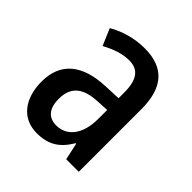

<svg xmlns="http://www.w3.org/2000/svg" viewBox="-157 -664 788 788"><g transform="rotate(45 237.0 -270.0)"><path d="M240 -550C182 -550 126 -534 80 -507L111 -434C153 -457 192 -470 230 -470C284 -470 309 -436 309 -361V-329L237 -326C106 -321 37 -263 37 -154C37 -60 84 10 173 10C241 10 281 -17 315 -74H318L334 0H407V-363C407 -486 355 -550 240 -550ZM256 -259 310 -262V-210C310 -120 268 -69 207 -69C164 -69 137 -95 137 -154C137 -219 172 -255 256 -259Z"/></g></svg>

Font: Noto Sans Sinhala Condensed Medium
Style: Regular
Weight: 500
Width: 3
Designer: Jelle Bosma - Monotype Design Team
Foundry: Monotype Imaging Inc.
Version: Version 2.006